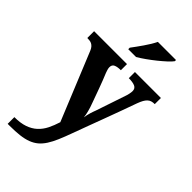

<svg xmlns="http://www.w3.org/2000/svg" viewBox="-299 -852 1177 1177"><g transform="rotate(45 289.5 -263.0)"><path d="M579.1 -536.1V-482.9Q564 -482.9 552.5 -479.5Q541 -476.1 531.7 -467.5Q522.5 -459 514.6 -445.1Q506.8 -431.2 499 -410.2Q481.4 -360.4 462.4 -308.6Q443.4 -256.8 424.1 -204.8Q404.8 -152.8 385.5 -101.3Q366.2 -49.8 348.1 0Q330.6 48.3 314.9 85Q299.3 121.6 282 148.4Q264.6 175.3 243.7 192.9Q222.7 210.4 194.8 220.9Q167 231.4 130.1 235.8Q93.3 240.2 43.9 240.2H26.9V182.1Q79.1 182.1 115.7 169.4Q152.3 156.7 177.7 133.3Q203.1 109.9 219.5 77.1Q235.8 44.4 248 4.9L67.9 -435.1Q62 -449.2 54.7 -457.5Q47.4 -465.8 39.1 -470.2Q30.8 -474.6 21 -475.8Q11.2 -477.1 0 -477.1V-536.1H285.2V-482.9Q255.9 -482.9 239 -475.3Q222.2 -467.8 222.2 -445.8Q222.2 -437.5 225.6 -426Q229 -414.6 231.9 -407.2Q240.7 -386.2 250.2 -361.6Q259.8 -336.9 268.8 -312.3Q277.8 -287.6 286.1 -264.6Q294.4 -241.7 300.8 -224.1Q308.1 -205.1 313 -189.7Q317.9 -174.3 321 -161.9Q324.2 -149.4 326.2 -138.9Q328.1 -128.4 329.1 -118.2Q330.1 -128.4 333 -140.9Q335.9 -153.3 339.4 -164.8Q342.8 -176.3 346.2 -185.3Q349.6 -194.3 351.1 -198.2L417 -394Q418.9 -398.9 420.7 -405.5Q422.4 -412.1 423.8 -418.9Q425.3 -425.8 426 -432.1Q426.8 -438.5 426.8 -442.9Q426.8 -465.8 407.7 -474.4Q388.7 -482.9 354 -482.9V-536.1ZM226.1 -619.1Q236.8 -633.3 250.2 -651.9Q263.7 -670.4 277.3 -690.2Q291 -710 303 -729.7Q314.9 -749.5 322.8 -766.1H480V-755.9Q470.7 -742.7 449.2 -722.9Q427.7 -703.1 401.1 -681.6Q374.5 -660.2 345.9 -639.9Q317.4 -619.6 293.9 -606H226.1Z"/></g></svg>

Font: Droid Serif
Style: Bold
Weight: 700
Designer: Monotype Design team
Foundry: Monotype Imaging Inc.
Version: Version 1.03